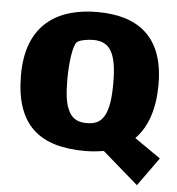

<svg xmlns="http://www.w3.org/2000/svg" viewBox="-52 -626 750 812"><g transform="rotate(5 323.5 -219.5)"><path d="M646 17 535 -60C589 -115 613 -196 613 -294C613 -497 502 -577 329 -577C164 -577 30 -501 30 -284C30 -70 135 13 328 13C357 13 383 10 407 6L559 138ZM324 -105C286 -105 258 -119 243 -159C232 -186 227 -222 227 -282C227 -351 236 -422 252 -441C261 -452 300 -458 324 -458C361 -457 386 -444 401 -414C416 -385 422 -342 422 -282C422 -217 415 -175 401 -148C385 -115 359 -105 324 -105Z"/></g></svg>

Font: FilmFarsi Display
Style: Regular
Weight: 400
Designer: Borna Izadpanah
Foundry: Borna Izadpanah
Version: Version 1.000;PS 001.000;hotconv 1.0.88;makeotf.lib2.5.64775